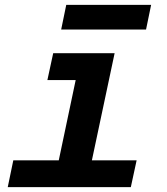

<svg xmlns="http://www.w3.org/2000/svg" viewBox="-20 -774 690 794"><path d="M35 -111H223L293 -443H176L200 -554H454L360 -111H545L521 0H12ZM254 -754H605L584 -652H233Z"/></svg>

Font: Azeret Mono SemiBold
Style: Italic
Weight: 600
Italic angle: -12°
Designer: Martin Vácha
Foundry: Displaay
Version: Version 1.000; Glyphs 3.0.3, build 3074